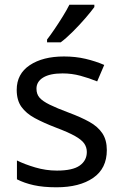

<svg xmlns="http://www.w3.org/2000/svg" viewBox="-20 -786 519 816"><path d="M434 -148Q434 -70 376 -30Q318 10 220 10Q164 10 123.5 1Q83 -8 52 -24V-104Q84 -88 129.5 -74.5Q175 -61 222 -61Q289 -61 319 -82.5Q349 -104 349 -140Q349 -160 338 -176Q327 -192 298.5 -208Q270 -224 217 -244Q165 -264 128 -284Q91 -304 71 -332Q51 -360 51 -404Q51 -472 106.5 -509Q162 -546 252 -546Q301 -546 343.5 -536Q386 -526 423 -510L393 -440Q359 -454 322 -464Q285 -474 246 -474Q192 -474 163.5 -456.5Q135 -439 135 -409Q135 -386 148 -371Q161 -356 191.5 -341Q222 -326 273 -307Q324 -288 360 -268Q396 -248 415 -219.5Q434 -191 434 -148ZM381 -766V-756Q368 -738 343.5 -709.5Q319 -681 290.5 -652.5Q262 -624 238 -606H180V-618Q194 -636 212 -662.5Q230 -689 247 -716.5Q264 -744 275 -766Z"/></svg>

Font: Apis
Style: Regular
Weight: 400
Designer: Monotype Design Team
Foundry: Monotype Imaging Inc.
Version: Version 2.000; build 0001